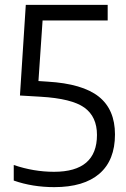

<svg xmlns="http://www.w3.org/2000/svg" viewBox="-20 -760 518 789"><path d="M203 9Q113.5 9 36.5 -18V-82Q118.5 -54 202 -54Q378.5 -54 378.5 -205.5Q378.5 -280.5 326.8 -317.8Q275 -355 147 -362.5L62 -367.5L86 -740H422.5V-676H155L138 -427L175.5 -424.5Q319 -416 385.8 -363Q452.5 -310 452.5 -207.5Q452.5 -101.5 388.5 -46.2Q324.5 9 203 9Z"/></svg>

Font: Encode Sans Semi Condensed
Style: Regular
Weight: 400
Width: 4
Designer: Multiple Designers
Foundry: Impallari Type
Version: Version 3.000; ttfautohint (v1.8.3) -l 8 -r 50 -G 200 -x 14 